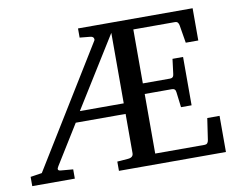

<svg xmlns="http://www.w3.org/2000/svg" viewBox="-69 -715 977 787"><g transform="rotate(-10 419.5 -322.0)"><path d="M810.5 -19.5H365.2V-58.1L409.7 -61.5Q432.6 -63 432.6 -81.5V-244.6H225.1L124 -81.5Q112.3 -64 130.4 -62.5L181.6 -58.1V-19.5H4.4V-58.1L52.2 -65.4L357.9 -562Q359.9 -564.5 359.9 -567.4Q359.9 -579.6 345.2 -581.1L301.3 -585.4V-623.5H778.3V-489.3H726.1L713.9 -563Q710.9 -580.1 698.2 -580.1H523.9V-355.5H637.2Q651.9 -355.5 653.3 -371.6L661.1 -433.6H705.1V-232.4H661.1L653.3 -295.9Q651.9 -311.5 637.2 -311.5H523.9V-63.5H730Q743.7 -63.5 746.1 -80.6L759.3 -169.9H810.5ZM432.6 -288.6V-582L250 -288.6Z"/></g></svg>

Font: Annapurna SIL
Style: Regular
Weight: 400
Designer: Peter Martin, Annie Olsen
Foundry: SIL International
Version: Version 2.000